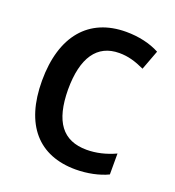

<svg xmlns="http://www.w3.org/2000/svg" viewBox="-108 -636 669 733"><g transform="rotate(20 227.0 -270.0)"><path d="M279 10C326 10 374 0 409 -17V-102C370 -84 331 -75 293 -75C195 -75 149 -138 148 -267C148 -397 195 -465 285 -465C321 -465 351 -456 388 -439L418 -519C381 -539 333 -550 282 -550C131 -550 43 -447 43 -265C43 -86 129 10 279 10Z"/></g></svg>

Font: Noto Sans SemiCondensed Medium
Style: Regular
Weight: 500
Width: 4
Designer: Monotype Design Team
Foundry: Monotype Imaging Inc.
Version: Version 2.013